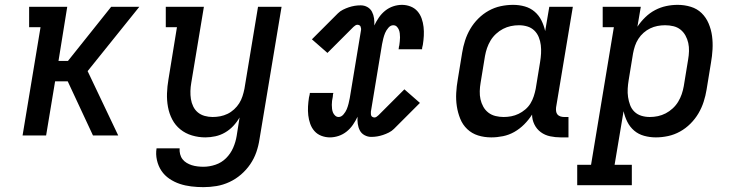

<svg xmlns="http://www.w3.org/2000/svg" viewBox="-20 -558 3040 791"><path d="M73 0 147 -446H100V-530H257L221 -307H260L438 -530H554L341 -265L467 0H363L259 -223H207L170 0Z M818 213Q793 213 768 210Q743 207 720.5 199.5Q698 192 678 178.5Q658 165 645 145.5Q632 126 626.5 101.5Q621 77 625 53H720Q719 65 722 77Q725 89 732 98Q739 107 749 113Q759 119 770 122.5Q781 126 793.5 127.5Q806 129 818 129Q843 129 868 120.5Q893 112 911.5 93.5Q930 75 940.5 51Q951 27 955 2L967 -74Q956 -55 941 -39Q926 -23 907 -12Q888 -1 867 3.5Q846 8 826 8Q798 8 771 0Q744 -8 723 -25Q702 -42 689.5 -66Q677 -90 672 -117.5Q667 -145 668 -173.5Q669 -202 674 -231L709 -446H663V-530H820L768 -217Q765 -200 764.5 -183Q764 -166 766.5 -150Q769 -134 776 -119.5Q783 -105 795 -95Q807 -85 823 -80.5Q839 -76 856 -76Q872 -76 887.5 -79Q903 -82 917.5 -89Q932 -96 944.5 -107.5Q957 -119 965.5 -132.5Q974 -146 979 -161.5Q984 -177 987 -192L1043 -530H1140L1049 16Q1045 43 1036 69Q1027 95 1011 118.5Q995 142 973 161Q951 180 925 192Q899 204 872 208.5Q845 213 818 213Z M1339 8Q1321 8 1304 1.5Q1287 -5 1275.5 -18Q1264 -31 1258 -48Q1252 -65 1250 -83Q1248 -101 1249 -119.5Q1250 -138 1253 -157Q1254 -160 1254.5 -163Q1255 -166 1256 -170Q1256 -171 1256 -172.5Q1256 -174 1257 -175H1353Q1353 -174 1353 -172.5Q1353 -171 1352 -170Q1352 -167 1351.5 -164.5Q1351 -162 1351 -159Q1349 -151 1348 -142.5Q1347 -134 1347 -126Q1347 -118 1348 -109.5Q1349 -101 1352 -94Q1355 -87 1361 -81.5Q1367 -76 1375 -76Q1386 -76 1395 -86.5Q1404 -97 1408.5 -108Q1413 -119 1416 -131Q1419 -143 1421 -154L1467 -432Q1468 -436 1467.5 -440.5Q1467 -445 1465.5 -448.5Q1464 -452 1460.5 -454Q1457 -456 1452 -456Q1448 -456 1443.5 -453Q1439 -450 1436 -447L1329 -340L1265 -396L1372 -503Q1381 -512 1393 -518Q1405 -524 1417 -528Q1429 -532 1441 -534Q1453 -536 1466 -536Q1481 -536 1493.5 -529Q1506 -522 1512.5 -509.5Q1519 -497 1521 -482.5Q1523 -468 1522 -453Q1530 -470 1541 -486Q1552 -502 1567 -514Q1582 -526 1600 -532Q1618 -538 1636 -538Q1654 -538 1671 -531.5Q1688 -525 1699.5 -512Q1711 -499 1717 -482Q1723 -465 1725 -447Q1727 -429 1726 -410.5Q1725 -392 1722 -373Q1721 -370 1720.5 -367Q1720 -364 1719 -360Q1719 -359 1719 -357.5Q1719 -356 1719 -355H1622Q1622 -356 1622.5 -357.5Q1623 -359 1623 -360Q1623 -363 1623.5 -365.5Q1624 -368 1625 -371Q1626 -379 1627 -387.5Q1628 -396 1628 -404Q1628 -412 1627 -420.5Q1626 -429 1623 -436Q1620 -443 1614.5 -448.5Q1609 -454 1600 -454Q1589 -454 1580 -443.5Q1571 -433 1566.5 -422Q1562 -411 1559 -399Q1556 -387 1554 -376L1508 -98Q1508 -94 1508 -89.5Q1508 -85 1509.5 -81.5Q1511 -78 1515 -76Q1519 -74 1523 -74Q1527 -74 1531.5 -77Q1536 -80 1539 -83L1646 -190L1710 -134L1603 -27Q1594 -18 1582 -12Q1570 -6 1558 -2Q1546 2 1534 4Q1522 6 1509 6Q1495 6 1482 -1Q1469 -8 1462.5 -20.5Q1456 -33 1454 -47.5Q1452 -62 1453 -77Q1445 -60 1434 -44Q1423 -28 1408 -16Q1393 -4 1375 2Q1357 8 1339 8Z M2004 8Q1975 8 1949.5 0Q1924 -8 1905 -26Q1886 -44 1876 -69Q1866 -94 1862 -120.5Q1858 -147 1859.5 -175Q1861 -203 1866 -231L1884 -341Q1888 -366 1896 -391Q1904 -416 1917.5 -439Q1931 -462 1950.5 -481.5Q1970 -501 1993.5 -514Q2017 -527 2042.5 -532.5Q2068 -538 2094 -538Q2119 -538 2142 -531.5Q2165 -525 2182.5 -510Q2200 -495 2210.5 -474Q2221 -453 2226 -430L2243 -530H2340L2271 -116Q2270 -108 2271 -100Q2272 -92 2276.5 -86.5Q2281 -81 2288.5 -78.5Q2296 -76 2304 -76H2322V8H2290Q2268 8 2246.5 3.5Q2225 -1 2208 -13.5Q2191 -26 2181.5 -45.5Q2172 -65 2172 -86Q2158 -64 2139.5 -45.5Q2121 -27 2099 -14.5Q2077 -2 2052.5 3Q2028 8 2004 8ZM2055 -76Q2071 -76 2086.5 -79Q2102 -82 2116.5 -89Q2131 -96 2144 -107Q2157 -118 2165.5 -132Q2174 -146 2179 -161.5Q2184 -177 2187 -192L2205 -302Q2208 -320 2209 -337.5Q2210 -355 2208 -372Q2206 -389 2199.5 -405Q2193 -421 2181 -432.5Q2169 -444 2152.5 -449Q2136 -454 2118 -454Q2101 -454 2084.5 -450.5Q2068 -447 2052.5 -439Q2037 -431 2023.5 -418.5Q2010 -406 2001 -391Q1992 -376 1986.5 -360Q1981 -344 1978 -327L1960 -217Q1957 -200 1956.5 -182.5Q1956 -165 1959.5 -149Q1963 -133 1971 -118.5Q1979 -104 1992 -94Q2005 -84 2021.5 -80Q2038 -76 2055 -76Z M2358 205V121H2415L2509 -446H2463V-530H2620L2606 -448Q2620 -469 2638.5 -487Q2657 -505 2679 -516.5Q2701 -528 2724.5 -533Q2748 -538 2772 -538Q2800 -538 2826 -530Q2852 -522 2870.5 -504Q2889 -486 2899.5 -461Q2910 -436 2913.5 -409.5Q2917 -383 2915.5 -355Q2914 -327 2909 -299L2891 -189Q2887 -164 2879 -139Q2871 -114 2857.5 -91Q2844 -68 2824.5 -48.5Q2805 -29 2781.5 -16Q2758 -3 2732.5 2.5Q2707 8 2682 8Q2657 8 2633.5 1.5Q2610 -5 2592.5 -20Q2575 -35 2564.5 -56Q2554 -77 2549 -100L2512 121H2583V205ZM2657 -76Q2674 -76 2690.5 -79.5Q2707 -83 2722.5 -91Q2738 -99 2751.5 -111.5Q2765 -124 2774 -139Q2783 -154 2788.5 -170Q2794 -186 2797 -203L2815 -313Q2818 -330 2818.5 -347.5Q2819 -365 2815.5 -381Q2812 -397 2804 -411.5Q2796 -426 2783.5 -436Q2771 -446 2754.5 -450Q2738 -454 2720 -454Q2704 -454 2688.5 -451Q2673 -448 2658.5 -441Q2644 -434 2631.5 -423Q2619 -412 2610 -398Q2601 -384 2596 -369Q2591 -354 2588 -338L2570 -228Q2567 -210 2566 -192.5Q2565 -175 2567.5 -158Q2570 -141 2576 -125Q2582 -109 2594 -97.5Q2606 -86 2622.5 -81Q2639 -76 2657 -76Z"/></svg>

Font: Iosevka Slab Medium Extended
Style: Italic
Weight: 500
Width: 7
Italic angle: -9°
Monospace: yes
Designer: Belleve Invis
Foundry: Belleve Invis
Version: Version 11.1.0; ttfautohint (v1.8.3)